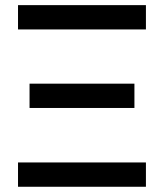

<svg xmlns="http://www.w3.org/2000/svg" viewBox="-20 -713 626 733"><path d="M48.8 -600.6V-693.4H537.1V-600.6ZM48.8 0V-92.8H537.1V0ZM92.8 -300.8V-393.6H493.2V-300.8Z"/></svg>

Font: Cascadia Mono PL
Style: Regular
Weight: 400
Monospace: yes
Designer: Aaron Bell
Foundry: Saja Typeworks
Version: Version 2102.003